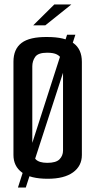

<svg xmlns="http://www.w3.org/2000/svg" viewBox="-20 -792 425 856"><path d="M193 5Q116 5 78 -23Q40 -51 40 -101V-517Q40 -573 76 -600.5Q112 -628 191 -627Q269 -627 307 -600Q345 -573 345 -516V-101Q345 -52 305.5 -23.5Q266 5 193 5ZM191 -66Q230 -66 245.5 -82Q261 -98 261 -121V-495Q261 -513 255 -527Q249 -541 234 -549Q219 -557 190 -557Q150 -557 137 -538.5Q124 -520 124 -496V-121Q124 -98 139 -82Q154 -66 191 -66ZM60 44 279 -637H316L95 44ZM128 -679 222 -772H298L182 -679Z"/></svg>

Font: Smooch Sans Thin SemiBold
Style: Regular
Weight: 600
Version: Version 1.010